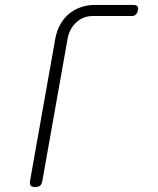

<svg xmlns="http://www.w3.org/2000/svg" viewBox="-20 -750 640 780"><path d="M152 -15Q150 -2 143 4Q136 10 123 10Q110 10 105 4Q100 -2 102 -15L205 -595Q211 -626 225 -651Q239 -676 260 -693.5Q281 -711 308 -720.5Q335 -730 366 -730H522Q533 -730 538 -724.5Q543 -719 540 -708Q538 -697 532 -691Q526 -685 515 -685H357Q319 -685 291 -660Q263 -635 255 -595Z"/></svg>

Font: Maple Mono Thin
Style: Italic
Weight: 250
Italic angle: -10°
Monospace: yes
Designer: subframe7536
Version: Version 7.000